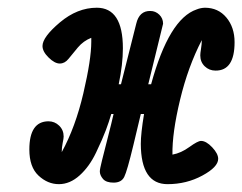

<svg xmlns="http://www.w3.org/2000/svg" viewBox="-20 -468 621 492"><path d="M55.2 -85Q55.2 -156.7 104 -157.2Q120.1 -157.2 131.6 -146Q143.1 -134.8 143.1 -118.2Q143.1 -113.3 140.6 -101.6Q138.2 -89.8 138.2 -78.1Q173.3 -142.1 193.6 -229Q213.9 -315.9 213.9 -360.8V-371.1Q193.8 -363.3 179.4 -346.2Q165 -329.1 155.5 -317.1Q146 -305.2 133.1 -305.2Q120.1 -305.2 104.5 -320.6Q88.9 -335.9 88.9 -350.1Q88.9 -373 133.5 -410.6Q178.2 -448.2 228 -448.2Q294.9 -448.2 294.9 -344.2Q294.9 -303.2 284.2 -252H290L329.1 -407.2Q336.9 -440.4 365.2 -439.9Q378.4 -439.9 388.2 -430.4Q397.9 -420.9 397.9 -407.2L359.9 -252H367.2Q413.1 -419.9 483.9 -443.8Q493.7 -447.8 504.9 -448.2Q539.1 -448.2 560.1 -423.1Q581.1 -397.9 581.1 -359.9Q581.1 -286.6 532.2 -287.1Q516.1 -287.1 504.6 -298.1Q493.2 -309.1 493.2 -326.2Q493.2 -331.1 495.1 -343Q497.1 -355 497.1 -365.2Q461.9 -297.4 441.4 -212.2Q420.9 -127 421.9 -71.8Q443.8 -75.7 465.3 -91.3Q486.8 -106.9 495.1 -106.9Q508.3 -106.9 523.7 -90.6Q539.1 -74.2 539.1 -61Q539.1 -40 498.5 -18.1Q458 3.9 409.2 3.9Q341.3 3.9 340.8 -99.1Q340.8 -126 349.1 -175.8H340.8Q333 -143.6 321.8 -96.2Q305.7 -29.3 298.3 -14.6Q291 0 271 0Q252 0 243.9 -9.5Q235.8 -19 235.8 -28.8Q235.8 -34.7 241.5 -57.4Q247.1 -80.1 256.6 -116.9Q266.1 -153.8 271 -175.8H265.1Q259.3 -155.8 251.2 -134.3Q243.2 -112.8 226.1 -76.9Q209 -41 184.1 -18.6Q159.2 3.9 130.9 3.9Q102.1 3.9 78.6 -18.1Q55.2 -40 55.2 -85Z"/></svg>

Font: CMU Typewriter Text
Style: BoldItalic
Weight: 700
Italic angle: -14.04°
Version: Version 0.7.0